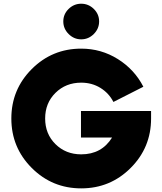

<svg xmlns="http://www.w3.org/2000/svg" viewBox="-20 -1028 894 1058"><path d="M496.9 -840.6Q467.5 -811.2 427.5 -811.2Q387.5 -811.2 358.1 -840.6Q328.8 -870 328.8 -910Q328.8 -950 358.1 -978.8Q387.5 -1007.5 427.5 -1007.5Q467.5 -1007.5 496.9 -978.8Q526.2 -950 526.2 -910Q526.2 -870 496.9 -840.6ZM426.2 -416.2H812.5V-375Q812.5 -215 700 -102.5Q587.5 10 427.5 10Q267.5 10 155 -102.5Q42.5 -215 42.5 -375Q42.5 -535 155 -647.5Q267.5 -760 427.5 -760Q537.5 -760 629.4 -702.5Q721.2 -645 770 -550L605 -466.2Q580 -515 533.1 -543.8Q486.2 -572.5 427.5 -572.5Q342.5 -572.5 285.6 -516.2Q228.8 -460 228.8 -375Q228.8 -290 285.6 -233.8Q342.5 -177.5 427.5 -177.5Q540 -177.5 597.5 -270H426.2Z"/></svg>

Font: Now Alt Black
Style: Regular
Weight: 900
Designer: Alfredo Marco Pradil
Foundry: Alfredo Marco Pradil
Version: Version 1.002;PS 001.002;hotconv 1.0.88;makeotf.lib2.5.64775